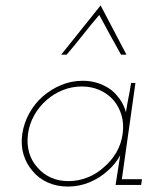

<svg xmlns="http://www.w3.org/2000/svg" viewBox="-20 -680 574 706"><path d="M62 -188Q56 -147 66.5 -112Q77 -77 100 -51Q122 -24 155.5 -9Q189 6 230 6Q272 6 310 -10Q348 -26 377 -53Q391 -65 402.5 -79.5Q414 -94 422 -109Q420 -94 417.5 -80Q415 -66 413 -51L405 0H499L502 -21H428L478 -375H462Q458 -348 452.5 -321Q447 -294 443 -267Q437 -291 422.5 -312.5Q408 -334 388 -350Q366 -366 340 -374.5Q314 -383 284 -383Q243 -383 205.5 -367.5Q168 -352 138 -326Q108 -300 88 -264Q68 -228 62 -188ZM83 -188Q88 -224 105.5 -255.5Q123 -287 150 -311Q177 -335 210.5 -348.5Q244 -362 281 -362Q317 -362 347 -348.5Q377 -335 398 -311Q418 -287 427 -255.5Q436 -224 431 -188Q426 -151 408 -120Q390 -89 363 -66Q336 -41 302 -27.5Q268 -14 232 -14Q195 -14 166 -27.5Q137 -41 117 -65Q96 -88 87 -119.5Q78 -151 83 -188ZM350 -660Q314 -615 277.5 -569.5Q241 -524 205 -479H225Q256 -515 285 -552Q314 -589 345 -625Q365 -588 384.5 -552Q404 -516 425 -479H445Q421 -524 397.5 -569.5Q374 -615 350 -660Z"/></svg>

Font: Josefin Slab Thin ExtraLight
Style: Italic
Weight: 250
Italic angle: -12°
Version: Version 2.000